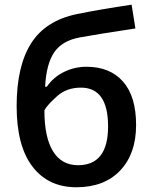

<svg xmlns="http://www.w3.org/2000/svg" viewBox="-20 -787 649 817"><path d="M312 -84Q439.9 -84 439.9 -249Q439.9 -414.1 324.2 -414.1Q263.7 -414.1 223.1 -377.9Q182.6 -341.8 168.9 -317.9Q168.9 -202.6 205.6 -143.3Q242.2 -84 312 -84ZM307.1 -727.1Q408.2 -747.6 540 -767.1L556.2 -666Q395.5 -641.6 320.3 -627.9Q245.1 -614.3 211.2 -565.2Q177.2 -516.1 171.9 -418H179.2Q207 -458.5 252 -480.7Q296.9 -502.9 348.1 -502.9Q447.8 -502.9 503.4 -439.9Q559.1 -377 559.1 -254.9Q559.1 -132.8 491.5 -61.5Q423.8 9.8 304.7 9.8Q185.5 9.8 118.2 -78.1Q50.8 -166 50.8 -335.4Q50.8 -504.9 112.1 -602.1Q173.3 -699.2 307.1 -727.1Z"/></svg>

Font: OpenSans-Semibold
Style: Regular
Weight: 600
Foundry: Ascender Corporation
Version: Version 1.10